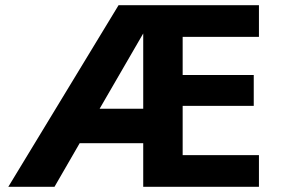

<svg xmlns="http://www.w3.org/2000/svg" viewBox="-20 -720 1087 740"><path d="M437 -700H978V-578H684V-431H958V-312H684V-122H978V0H532V-168H287L190 0H12ZM364 -301H532V-591Z"/></svg>

Font: Venryn Sans SemiBold
Style: Regular
Weight: 600
Designer: Owen Earl, indestructible type* (font) & Cristiano Sobral (main changes)
Version: Version 3.60;October 28, 2020;FontCreator 13.0.0.2681 64-bit